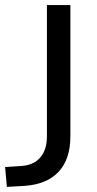

<svg xmlns="http://www.w3.org/2000/svg" viewBox="-30 -725 381 753"><path d="M-3 8 -10 -70 53 -74Q102 -77 128 -107.5Q154 -138 154 -190V-705H246V-190Q246 -101 200 -51.5Q154 -2 66 4Z"/></svg>

Font: Nunito Sans Medium
Style: Regular
Weight: 500
Designer: Vernon Adams
Foundry: Vernon Adams
Version: Version 3.101; ttfautohint (v1.8.4.7-5d5b);gftools[0.9.27]